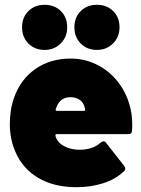

<svg xmlns="http://www.w3.org/2000/svg" viewBox="-20 -772 589 800"><path d="M531 -252Q531 -236 530 -227Q530 -213 515 -213H215Q211 -213 211 -209Q211 -200 219 -188Q229 -171 254.5 -159.5Q280 -148 312 -148Q339 -148 362 -156Q385 -164 401 -179Q406 -183 411 -183Q418 -183 422 -177L498 -80Q502 -75 502 -69Q502 -63 497 -59Q462 -25 410 -8.5Q358 8 298 8Q205 8 139 -31Q73 -70 43 -142Q21 -194 21 -254Q21 -317 39 -366Q66 -442 128 -485Q190 -528 274 -528Q338 -528 392.5 -498Q447 -468 482.5 -415.5Q518 -363 528 -297Q531 -275 531 -252ZM216 -327 212 -316Q211 -313 213 -311.5Q215 -310 217 -310H331Q335 -310 335 -314Q335 -318 332 -327Q327 -346 311.5 -356.5Q296 -367 273 -367Q232 -367 216 -327ZM290 -658Q290 -700 316.5 -726Q343 -752 384 -752Q425 -752 451.5 -726Q478 -700 478 -658Q478 -618 451 -591Q424 -564 384 -564Q343 -564 316.5 -590.5Q290 -617 290 -658ZM72 -658Q72 -700 98.5 -726Q125 -752 166 -752Q207 -752 233.5 -726Q260 -700 260 -658Q260 -618 233 -591Q206 -564 166 -564Q125 -564 98.5 -590.5Q72 -617 72 -658Z"/></svg>

Font: Barlow Black
Style: Regular
Weight: 900
Designer: Jeremy Tribby
Foundry: Tribby Type
Version: Version 1.422